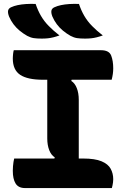

<svg xmlns="http://www.w3.org/2000/svg" viewBox="-20 -955 640 975"><path d="M380 -122H248L258 -156Q240 -167 230 -192.5Q220 -218 220 -252Q220 -293 220 -333.5Q220 -374 220 -415Q220 -456 220 -496.5Q220 -537 220 -578H352L342 -544Q360 -533 370 -507.5Q380 -482 380 -448Q380 -407 380 -366.5Q380 -326 380 -285Q380 -244 380 -203.5Q380 -163 380 -122ZM548 0H107Q90 0 78 -6Q66 -12 59 -23.5Q52 -35 48.5 -51Q45 -67 45 -88Q45 -100 46 -111Q47 -122 48.5 -132.5Q50 -143 52 -150H402Q462 -150 495.5 -136Q529 -122 542 -98Q555 -74 555 -45Q555 -37 554 -29.5Q553 -22 551.5 -14.5Q550 -7 548 0ZM50 -700H493Q534 -700 544.5 -673Q555 -646 555 -608Q555 -601 554.5 -594Q554 -587 553 -579.5Q552 -572 550.5 -565Q549 -558 547 -550H199Q120 -550 82.5 -575Q45 -600 45 -658Q45 -664 45.5 -670Q46 -676 46.5 -681.5Q47 -687 48 -692Q49 -697 50 -700ZM161 -935Q172 -902 188 -874.5Q204 -847 227.5 -823Q251 -799 282 -775Q265 -769 251 -765.5Q237 -762 223 -760.5Q209 -759 192 -759Q167 -759 151 -761.5Q135 -764 118 -773Q97 -785 79.5 -799.5Q62 -814 48.5 -832Q35 -850 26 -871Q19 -889 21 -900.5Q23 -912 36 -918Q51 -925 70 -929Q89 -933 112 -934.5Q135 -936 161 -935ZM381 -935Q392 -902 408 -874.5Q424 -847 447.5 -823Q471 -799 502 -775Q485 -769 471 -765.5Q457 -762 443 -760.5Q429 -759 412 -759Q387 -759 371 -761.5Q355 -764 338 -773Q317 -785 299.5 -799.5Q282 -814 268.5 -832Q255 -850 246 -871Q239 -889 241 -900.5Q243 -912 256 -918Q271 -925 290 -929Q309 -933 332 -934.5Q355 -936 381 -935Z"/></svg>

Font: Recursive Monospace Casual ExtraBold
Style: Regular
Weight: 800
Version: Version 1.047